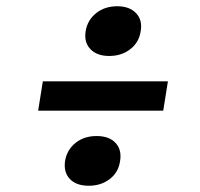

<svg xmlns="http://www.w3.org/2000/svg" viewBox="-20 -639 640 614"><path d="M329 -460Q290 -460 269 -482Q248 -504 254 -540Q260 -575 287.5 -597Q315 -619 355 -619Q394 -619 415 -597Q436 -575 430 -540Q425 -504 397 -482Q369 -460 329 -460ZM102 -285 117 -379H517L502 -285ZM264 -45Q224 -45 203.5 -66.5Q183 -88 188 -124Q194 -160 221.5 -182Q249 -204 289 -204Q329 -204 349.5 -182Q370 -160 364 -124Q359 -88 331 -66.5Q303 -45 264 -45Z"/></svg>

Font: NKDuy Mono SemiBold
Style: Italic
Weight: 600
Italic angle: -9°
Monospace: yes
Designer: NKDuy
Foundry: NKDuy
Version: Version 2.251; ttfautohint (v1.8.4.7-5d5b)